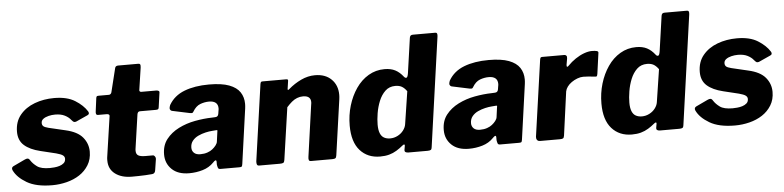

<svg xmlns="http://www.w3.org/2000/svg" viewBox="-47 -975 4975 1218"><g transform="rotate(-5 2440.5 -366.0)"><path d="M244 10Q142 10 82.5 -25Q23 -60 1 -106Q-7 -124 9 -132L83 -167Q95 -173 103 -172Q111 -171 118 -159Q132 -137 157.5 -118.5Q183 -100 238 -100Q249 -100 266.5 -101.5Q284 -103 300 -108Q316 -113 327.5 -123Q339 -133 339 -151Q339 -164 327.5 -172.5Q316 -181 286 -189L187 -213Q121 -229 85.5 -260.5Q50 -292 50 -347Q50 -411 85.5 -454Q121 -497 178.5 -518.5Q236 -540 303 -540Q385 -540 435.5 -508.5Q486 -477 511 -437Q515 -431 514.5 -424Q514 -417 505 -413L430 -379Q421 -376 415.5 -378Q410 -380 399 -393Q386 -410 361.5 -422.5Q337 -435 300 -435Q279 -435 258.5 -430Q238 -425 224.5 -415Q211 -405 211 -389Q211 -376 219 -368.5Q227 -361 251 -355L357 -330Q433 -313 466 -273Q499 -233 499 -182Q499 -133 476.5 -96.5Q454 -60 418 -36.5Q382 -13 336.5 -1.5Q291 10 244 10Z M752 0Q686 0 645.5 -30.5Q605 -61 605 -115Q605 -120 605 -125.5Q605 -131 606 -136L644 -396Q645 -403 639.5 -406Q634 -409 626 -409H570Q555 -409 559 -434L570 -518Q572 -527 575.5 -528.5Q579 -530 588 -530H652Q658 -530 663 -535Q668 -540 669 -547L706 -697Q710 -710 726 -710H855Q863 -710 866 -705Q869 -700 867 -684L846 -543Q845 -538 848.5 -534.5Q852 -531 857 -531H952Q961 -531 967.5 -527.5Q974 -524 972 -515L959 -423Q958 -414 953.5 -411.5Q949 -409 938 -409H838Q824 -409 821 -391L790 -176Q789 -172 789 -168Q789 -164 789 -161Q789 -140 803 -131.5Q817 -123 848 -123H896Q903 -123 908.5 -115Q914 -107 913 -99L902 -28Q899 -6 880 -5Q861 -3 838.5 -2Q816 -1 794 -0.5Q772 0 752 0Z M1272 -44Q1244 -15 1202.5 -2.5Q1161 10 1116 10Q1045 10 1006 -27.5Q967 -65 967 -122Q967 -180 997.5 -219Q1028 -258 1076.5 -282.5Q1125 -307 1181.5 -317.5Q1238 -328 1290 -329L1310 -330Q1329 -330 1332 -349L1335 -368Q1336 -373 1336.5 -376.5Q1337 -380 1337 -384Q1337 -408 1322.5 -420Q1308 -432 1280 -432Q1252 -432 1224 -421.5Q1196 -411 1176 -377Q1173 -371 1168.5 -369.5Q1164 -368 1153 -370L1040 -394Q1033 -396 1029 -404Q1025 -412 1033 -432Q1066 -489 1132 -514.5Q1198 -540 1289 -540Q1370 -540 1417.5 -522Q1465 -504 1486 -472Q1507 -440 1507 -398Q1507 -391 1506.5 -384Q1506 -377 1505 -369L1456 -19Q1454 -6 1451 -3Q1448 0 1435 0H1315Q1303 0 1300 -8Q1297 -16 1295 -29V-48Q1294 -68 1272 -44ZM1316 -235Q1318 -244 1317 -246Q1316 -248 1307 -247L1283 -245Q1265 -244 1241 -238.5Q1217 -233 1194.5 -222.5Q1172 -212 1157.5 -194Q1143 -176 1143 -150Q1143 -130 1156.5 -117Q1170 -104 1197 -104Q1222 -104 1242 -111Q1262 -118 1274 -128Q1287 -138 1297 -151Q1307 -164 1308 -176Z M1562 0Q1551 0 1548 -8Q1545 -16 1546 -28L1615 -514Q1617 -524 1619.5 -527Q1622 -530 1631 -530H1781Q1787 -530 1790 -527.5Q1793 -525 1791 -516L1784 -468Q1783 -456 1795 -467Q1832 -499 1875.5 -519.5Q1919 -540 1964 -540Q2030 -540 2068.5 -502Q2107 -464 2107 -403Q2107 -396 2106.5 -389.5Q2106 -383 2105 -375L2055 -22Q2053 -8 2047.5 -4Q2042 0 2027 0H1892Q1881 0 1878.5 -7.5Q1876 -15 1878 -28L1924 -355Q1925 -360 1925.5 -364.5Q1926 -369 1926 -372Q1926 -393 1913.5 -403Q1901 -413 1877 -413Q1857 -413 1839 -406Q1821 -399 1805 -385.5Q1789 -372 1772 -353L1724 -21Q1722 -7 1715.5 -3.5Q1709 0 1693 0H1562Z M2511 0Q2502 0 2494.5 -4Q2487 -8 2489 -20L2493 -43Q2495 -51 2490.5 -52.5Q2486 -54 2478 -47Q2459 -31 2437 -17.5Q2415 -4 2389.5 3Q2364 10 2332 10Q2252 10 2204 -44Q2156 -98 2156 -202Q2156 -268 2174 -328.5Q2192 -389 2225 -437Q2258 -485 2304.5 -512.5Q2351 -540 2407 -540Q2447 -540 2475 -525.5Q2503 -511 2526 -481Q2533 -472 2541 -473.5Q2549 -475 2553 -501L2585 -725Q2587 -735 2592 -738.5Q2597 -742 2606 -742H2749Q2764 -742 2760 -716L2662 -20Q2661 -8 2655 -4Q2649 0 2634 0ZM2539 -388Q2523 -410 2506.5 -419Q2490 -428 2466 -428Q2427 -428 2401.5 -403.5Q2376 -379 2361 -342Q2346 -305 2339.5 -265Q2333 -225 2333 -193Q2333 -159 2341.5 -138Q2350 -117 2366.5 -108Q2383 -99 2405 -99Q2430 -99 2452.5 -110.5Q2475 -122 2489.5 -141Q2504 -160 2507 -180Z M3053 -44Q3025 -15 2983.5 -2.5Q2942 10 2897 10Q2826 10 2787 -27.5Q2748 -65 2748 -122Q2748 -180 2778.5 -219Q2809 -258 2857.5 -282.5Q2906 -307 2962.5 -317.5Q3019 -328 3071 -329L3091 -330Q3110 -330 3113 -349L3116 -368Q3117 -373 3117.5 -376.5Q3118 -380 3118 -384Q3118 -408 3103.5 -420Q3089 -432 3061 -432Q3033 -432 3005 -421.5Q2977 -411 2957 -377Q2954 -371 2949.5 -369.5Q2945 -368 2934 -370L2821 -394Q2814 -396 2810 -404Q2806 -412 2814 -432Q2847 -489 2913 -514.5Q2979 -540 3070 -540Q3151 -540 3198.5 -522Q3246 -504 3267 -472Q3288 -440 3288 -398Q3288 -391 3287.5 -384Q3287 -377 3286 -369L3237 -19Q3235 -6 3232 -3Q3229 0 3216 0H3096Q3084 0 3081 -8Q3078 -16 3076 -29V-48Q3075 -68 3053 -44ZM3097 -235Q3099 -244 3098 -246Q3097 -248 3088 -247L3064 -245Q3046 -244 3022 -238.5Q2998 -233 2975.5 -222.5Q2953 -212 2938.5 -194Q2924 -176 2924 -150Q2924 -130 2937.5 -117Q2951 -104 2978 -104Q3003 -104 3023 -111Q3043 -118 3055 -128Q3068 -138 3078 -151Q3088 -164 3089 -176Z M3351 0Q3338 0 3332 -8Q3326 -16 3327 -28L3396 -514Q3398 -524 3400.5 -527Q3403 -530 3412 -530H3552Q3559 -530 3564 -524.5Q3569 -519 3567 -506L3560 -466Q3559 -455 3563 -454Q3567 -453 3573 -460Q3595 -483 3622.5 -501.5Q3650 -520 3677.5 -530Q3705 -540 3727 -540Q3747 -540 3758.5 -537Q3770 -534 3768 -524L3750 -394Q3748 -381 3745 -378Q3742 -375 3736 -376Q3713 -379 3692 -380.5Q3671 -382 3659 -382Q3641 -382 3621 -374.5Q3601 -367 3584 -355Q3567 -343 3556.5 -328.5Q3546 -314 3543 -299L3505 -21Q3503 -7 3497 -3.5Q3491 0 3476 0H3351Z M4114 0Q4105 0 4097.5 -4Q4090 -8 4092 -20L4096 -43Q4098 -51 4093.5 -52.5Q4089 -54 4081 -47Q4062 -31 4040 -17.5Q4018 -4 3992.5 3Q3967 10 3935 10Q3855 10 3807 -44Q3759 -98 3759 -202Q3759 -268 3777 -328.5Q3795 -389 3828 -437Q3861 -485 3907.5 -512.5Q3954 -540 4010 -540Q4050 -540 4078 -525.5Q4106 -511 4129 -481Q4136 -472 4144 -473.5Q4152 -475 4156 -501L4188 -725Q4190 -735 4195 -738.5Q4200 -742 4209 -742H4352Q4367 -742 4363 -716L4265 -20Q4264 -8 4258 -4Q4252 0 4237 0ZM4142 -388Q4126 -410 4109.5 -419Q4093 -428 4069 -428Q4030 -428 4004.5 -403.5Q3979 -379 3964 -342Q3949 -305 3942.5 -265Q3936 -225 3936 -193Q3936 -159 3944.5 -138Q3953 -117 3969.5 -108Q3986 -99 4008 -99Q4033 -99 4055.5 -110.5Q4078 -122 4092.5 -141Q4107 -160 4110 -180Z M4592 10Q4490 10 4430.5 -25Q4371 -60 4349 -106Q4341 -124 4357 -132L4431 -167Q4443 -173 4451 -172Q4459 -171 4466 -159Q4480 -137 4505.5 -118.5Q4531 -100 4586 -100Q4597 -100 4614.5 -101.5Q4632 -103 4648 -108Q4664 -113 4675.5 -123Q4687 -133 4687 -151Q4687 -164 4675.5 -172.5Q4664 -181 4634 -189L4535 -213Q4469 -229 4433.5 -260.5Q4398 -292 4398 -347Q4398 -411 4433.5 -454Q4469 -497 4526.5 -518.5Q4584 -540 4651 -540Q4733 -540 4783.5 -508.5Q4834 -477 4859 -437Q4863 -431 4862.5 -424Q4862 -417 4853 -413L4778 -379Q4769 -376 4763.5 -378Q4758 -380 4747 -393Q4734 -410 4709.5 -422.5Q4685 -435 4648 -435Q4627 -435 4606.5 -430Q4586 -425 4572.5 -415Q4559 -405 4559 -389Q4559 -376 4567 -368.5Q4575 -361 4599 -355L4705 -330Q4781 -313 4814 -273Q4847 -233 4847 -182Q4847 -133 4824.5 -96.5Q4802 -60 4766 -36.5Q4730 -13 4684.5 -1.5Q4639 10 4592 10Z"/></g></svg>

Font: Libre Franklin Thin ExtraBold
Style: Italic
Weight: 800
Italic angle: -8°
Version: Version 2.000